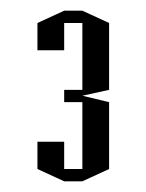

<svg xmlns="http://www.w3.org/2000/svg" viewBox="-20 -553 273 359"><path d="M50 -288H100V-237H134V-362H100V-385H134V-510H100V-459H50V-510L100 -533H134L184 -510V-385L134 -374L184 -362V-237L134 -214H100L50 -237Z"/></svg>

Font: Frankia
Style: Regular
Weight: 400
Version: Version 001.000